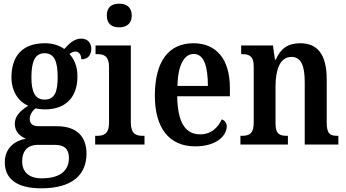

<svg xmlns="http://www.w3.org/2000/svg" viewBox="-20 -782 1874 1039"><path d="M203 237C370 237 448 165 448 49C448 -38 400 -99 288 -99H191C159 -99 141 -110 141 -138C141 -164 158 -185 173 -196C184 -192 210 -190 223 -190C343 -190 399 -264 399 -367C399 -427 380 -463 356 -490C366 -497 375 -503 390 -503C406 -503 420 -486 420 -461C459 -461 474 -488 474 -518C474 -548 456 -573 419 -573C377 -573 349 -539 328 -517C302 -535 268 -548 223 -548C101 -548 42 -479 42 -363C42 -289 79 -232 133 -210C90 -183 60 -154 60 -112C60 -67 91 -44 120 -31C57 -21 6 22 6 96C6 186 71 237 203 237ZM221 -243C169 -243 150 -286 150 -364C150 -446 168 -494 221 -494C275 -494 292 -448 292 -365C292 -285 276 -243 221 -243ZM205 183C135 183 100 147 100 92C100 21 144 2 182 2H278C327 2 353 23 353 73C353 137 311 183 205 183Z M625 -634C662 -634 693 -652 693 -698C693 -745 662 -762 625 -762C586 -762 558 -745 558 -698C558 -652 586 -634 625 -634ZM495 0H762V-47H752C714 -47 688 -59 688 -120V-536H497V-489H508C544 -489 570 -477 570 -420V-117C570 -59 543 -47 505 -47H495Z M1036 10C1156 10 1207 -51 1207 -98C1207 -118 1195 -131 1180 -136C1160 -92 1123 -55 1063 -55C983 -55 941 -119 939 -261H1224V-306C1224 -464 1149 -548 1027 -548C894 -548 818 -452 818 -264C818 -91 894 10 1036 10ZM1105 -317H940C943 -428 975 -490 1029 -490C1084 -490 1105 -422 1105 -317Z M1281 0H1538V-47H1534C1495 -47 1471 -55 1471 -113V-315C1471 -398 1492 -474 1557 -474C1611 -474 1629 -423 1629 -338V0H1811V-47H1807C1768 -47 1748 -56 1748 -118V-352C1748 -489 1697 -548 1605 -548C1539 -548 1500 -521 1472 -459H1468L1457 -536H1285V-489H1290C1327 -489 1353 -480 1353 -422V-118C1353 -56 1326 -47 1287 -47H1281Z"/></svg>

Font: Noto Serif Georgian Condensed SemiBold
Style: Regular
Weight: 600
Width: 3
Designer: Monotype Design Team, Akaki Razmadze
Foundry: Google LLC
Version: Version 2.003